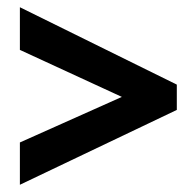

<svg xmlns="http://www.w3.org/2000/svg" viewBox="-20 -625 543 531"><path d="M35 -231V-114L469 -321V-391L35 -605V-487L317 -357Z"/></svg>

Font: Noto Sans Ethiopic Condensed
Style: Bold
Weight: 700
Width: 3
Designer: Monotype Design Team
Foundry: Monotype Imaging Inc.
Version: Version 2.102